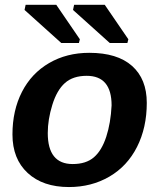

<svg xmlns="http://www.w3.org/2000/svg" viewBox="-20 -753 651 783"><path d="M578.6 -333.5Q578.6 -232.4 538.8 -153.8Q499 -75.2 426 -32.7Q353 9.8 261.2 9.8Q154.8 9.8 92.8 -47.6Q30.8 -105 30.8 -204.6Q30.8 -302.7 69.6 -378.4Q108.4 -454.1 180.2 -495.8Q252 -537.6 343.8 -537.6Q458.5 -537.6 518.6 -484.1Q578.6 -430.7 578.6 -333.5ZM435.1 -323.2Q435.1 -443.8 333.5 -443.8Q277.8 -443.8 244.9 -414.6Q211.9 -385.3 193.4 -325.4Q174.8 -265.6 174.8 -210.4Q174.8 -84 276.4 -84Q331.1 -84 363 -111.6Q395 -139.2 413.3 -195.3Q431.6 -251.5 435.1 -323.2ZM427.7 -577.6 277.8 -712.4 282.2 -733.4H407.2L503.4 -592.8L499.5 -577.6ZM230 -577.6 80.1 -712.4 84.5 -733.4H209.5L305.7 -592.8L301.8 -577.6Z"/></svg>

Font: Liberation Sans
Style: Bold Italic
Weight: 700
Italic angle: -12°
Designer: Steve Matteson
Foundry: Ascender Corporation
Version: Version 2.1.5